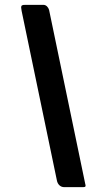

<svg xmlns="http://www.w3.org/2000/svg" viewBox="-20 -762 413 790"><path d="M320 8C328 8 332 7 332 3C332 0 332 -2 331 -4L182 -721C179 -732 170 -742 159 -742H84C71 -742 67 -740 67 -731L69 -717L214 -20C217 -3 229 8 244 8Z"/></svg>

Font: Libre Franklin ExtraBold
Style: Italic
Weight: 800
Italic angle: -8°
Designer: Pablo Impallari, Rodrigo Fuenzalida
Foundry: Impallari Type
Version: Version 1.002; ttfautohint (v1.5)